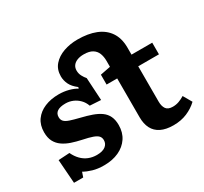

<svg xmlns="http://www.w3.org/2000/svg" viewBox="-160 -1014 1334 1256"><g transform="rotate(-30 507.5 -386.5)"><path d="M64.5 14 51.5 -165 136 -170Q151.5 -137 173.8 -114.3Q196 -91.5 224.5 -80Q253 -68.5 286 -68.5Q329 -68.5 351.3 -85.5Q373.5 -102.5 373.5 -130Q373.5 -149.5 362.3 -162Q351 -174.5 324.5 -184Q298 -193.5 251.5 -203Q211.5 -211.5 176.8 -223.2Q142 -235 115.8 -253.5Q89.5 -272 74.7 -300Q60 -328 60 -369.5Q60 -423.5 86.7 -461Q113.5 -498.5 160.3 -518Q207 -537.5 266 -537.5Q306 -537.5 341.8 -527.8Q377.5 -518 399 -504L402 -514.5Q366 -542 352 -571.5Q338 -601 338 -632Q338 -683.5 368 -717.8Q398 -752 446.8 -769.3Q495.5 -786.5 552 -786.5Q631.5 -786.5 688.8 -763.8Q746 -741 777.3 -695.2Q808.5 -649.5 809.5 -581.5V-524H966V-436H809.5V-169.5Q809.5 -134.5 823.8 -114Q838 -93.5 874.5 -93.5Q898.5 -93.5 920.3 -101.3Q942 -109 963.5 -122.5L1001 -57.5Q967 -25 921 -5.5Q875 14 818 14Q761.5 14 724 -4.5Q686.5 -23 668.5 -58Q650.5 -93 650.5 -142.5V-436H570.5V-510.5L647.5 -525.5V-571Q647.5 -602 637.8 -627.2Q628 -652.5 604.3 -667.2Q580.5 -682 538.5 -682Q510 -682 489 -673.5Q468 -665 457 -649.7Q446 -634.5 446 -613Q446 -590 456.5 -570.5Q467 -551 479 -537.5L489 -366.5L406 -371.5Q395.5 -401 375.5 -421.2Q355.5 -441.5 329.8 -452.5Q304 -463.5 275 -463.5Q234 -463.5 213 -449.5Q192 -435.5 192 -408Q192 -388 203.5 -375.5Q215 -363 241.5 -354Q268 -345 311 -334.5Q357.5 -323.5 394 -310.5Q430.5 -297.5 455.8 -279.3Q481 -261 494 -233.8Q507 -206.5 507 -167.5Q507 -111.5 479.8 -70.8Q452.5 -30 404.5 -8Q356.5 14 293.5 14Q245 14 208.8 3.2Q172.5 -7.5 146.5 -22.5L134 14Z"/></g></svg>

Font: Literata Variable Black
Style: Regular
Weight: 900
Designer: Latin by Veronika Burian and Jose Scaglione. Greek by Irene Vlachou. Cyrillic by Vera Evstafieva.
Foundry: TypeTogether
Version: Version 3.021